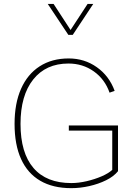

<svg xmlns="http://www.w3.org/2000/svg" viewBox="-20 -953 674 978"><path d="M223.1 -933.1 328.1 -775.4H350.6L455.1 -933.1H426.3L339.4 -800.3L252.9 -933.1ZM330.6 -314V-287.6H551.8V-87.9Q533.2 -70.3 497.8 -54.9Q462.4 -39.6 421.1 -30Q379.9 -20.5 343.3 -20.5Q216.3 -20.5 150.4 -97.4Q84.5 -174.3 84.5 -321.8Q84.5 -466.8 149.2 -548.1Q213.9 -629.4 328.6 -629.4Q401.4 -629.4 457.8 -589.4Q514.2 -549.3 538.1 -481L564 -490.2Q536.1 -566.4 473.1 -610.8Q410.2 -655.3 330.1 -655.3Q244.1 -655.3 182.1 -615.2Q120.1 -575.2 87.2 -500.7Q54.2 -426.3 54.2 -321.8Q54.2 -215.8 87.4 -142.8Q120.6 -69.8 185.1 -32.2Q249.5 5.4 342.8 5.4Q388.2 5.4 434.8 -5.1Q481.4 -15.6 520.5 -34.9Q559.6 -54.2 581.1 -81.1V-314Z"/></svg>

Font: Estedad VF
Style: Regular
Weight: 100
Designer: Amin Abedi
Version: Version 7.3